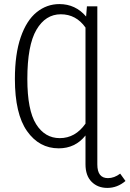

<svg xmlns="http://www.w3.org/2000/svg" viewBox="-20 -716 635 941"><path d="M595 171Q555 205 506 205Q459 205 429 175Q399 145 399 89V-52Q349 11 268 11Q172 11 112.5 -73.5Q53 -158 53 -329Q53 -451 81.5 -533.5Q110 -616 159.5 -656Q209 -696 271 -696Q350 -696 402 -635L406 -685H457V90Q457 157 509 157Q540 157 569 135ZM399 -110V-581Q353 -646 278 -646Q203 -646 158.5 -570Q114 -494 114 -329Q114 -176 157 -107.5Q200 -39 273 -39Q349 -39 399 -110Z"/></svg>

Font: Fira Sans Extra Condensed Light
Style: Regular
Weight: 300
Width: 1
Designer: Carrois Corporate & Edenspiekermann AG
Foundry: Carrois Corporate GbR & Edenspiekermann AG
Version: Version 4.203